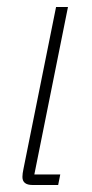

<svg xmlns="http://www.w3.org/2000/svg" viewBox="-20 -528 262 548"><path d="M73 0Q44 0 44 -23Q44 -32 47 -46L140 -508H174L78 -30H152L146 0Z"/></svg>

Font: IBM Plex Sans Cond ExtLt
Style: Italic
Weight: 200
Width: 3
Italic angle: -11°
Designer: Mike Abbink, Paul van der Laan, Pieter van Rosmalen
Foundry: Bold Monday
Version: Version 1.3